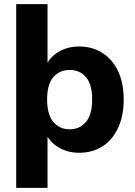

<svg xmlns="http://www.w3.org/2000/svg" viewBox="-20 -725 650 925"><path d="M58 180V-705H209V-394H196Q211 -442 256.5 -471.5Q302 -501 361 -501Q425 -501 473.5 -470Q522 -439 549 -382Q576 -325 576 -246Q576 -167 549 -109Q522 -51 474 -20Q426 11 361 11Q303 11 258 -17.5Q213 -46 197 -92H209V180ZM316 -102Q364 -102 394 -137.5Q424 -173 424 -246Q424 -319 394 -353.5Q364 -388 316 -388Q267 -388 237 -353.5Q207 -319 207 -246Q207 -173 237 -137.5Q267 -102 316 -102Z"/></svg>

Font: Nunito Sans 12pt ExtraLight 12pt ExtraBold
Style: Regular
Weight: 800
Version: Version 3.101;gftools[0.9.27]